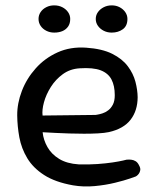

<svg xmlns="http://www.w3.org/2000/svg" viewBox="-20 -673 581 708"><path d="M249.2 10.4Q183.2 -1.4 142.7 -27.6Q102.1 -53.8 80.6 -89.6Q59 -125.4 51.4 -166.3Q43.9 -207.2 43.5 -247.2Q43.1 -292.1 60.7 -337.8Q78.2 -383.4 111.7 -420.9Q145.1 -458.5 192.4 -479.9Q239.6 -501.2 297.6 -497.2Q356.6 -493.2 393.8 -474.6Q431 -455.9 451.2 -428.8Q471.5 -401.8 479.4 -371.6Q487.2 -341.5 487.6 -314.6Q487.4 -265.1 461.6 -231.6Q435.8 -198.1 381.5 -185.9Q365.5 -182.5 341.4 -181.2Q317.4 -179.9 289.8 -179.9Q262.2 -179.9 235.4 -180.8Q208.5 -181.6 186.4 -182.8Q164.4 -184 150.8 -184.7Q137.2 -185.4 137.2 -185.4Q140 -157.2 154.9 -130.8Q169.8 -104.4 198.3 -87Q226.9 -69.6 270 -66.9Q307.1 -65.8 339.2 -68.1Q371.4 -70.4 395.6 -74.1Q419.9 -77.8 433.1 -80.9Q446.4 -84.1 446.4 -84.1Q446.4 -84.1 451.4 -84.4Q456.5 -84.8 464.4 -84Q472.2 -83.2 480 -78.6Q487.8 -73.9 492.8 -63.2Q498.5 -53.1 497.2 -45.6Q495.9 -38 492.1 -32.7Q488.2 -27.4 484.6 -24.9Q480.9 -22.4 480.9 -22.4Q480.9 -22.4 459.8 -14.9Q438.6 -7.5 404.2 0.9Q369.8 9.4 329.1 13.2Q288.4 17.1 249.2 10.4ZM137 -247 332.5 -249.2Q332.5 -249.2 339.8 -250.4Q347 -251.5 357.7 -254.9Q368.4 -258.2 378.9 -266.1Q389.4 -274 396.3 -287.4Q403.2 -300.8 403.2 -322Q403.2 -356.8 391.1 -379.9Q379 -403.1 351.1 -413.8Q323.1 -424.4 273.4 -421.1Q238.4 -418.9 211.8 -399.6Q185.1 -380.2 167.4 -352.2Q149.8 -324.2 142.1 -295.8Q134.4 -267.2 137 -247ZM391.9 -552.8Q375.9 -552.8 362.6 -559.5Q349.3 -566.2 341.2 -577.6Q333.1 -589 333.1 -603.1Q333.1 -617.1 341.2 -628.4Q349.2 -639.6 362.5 -646.4Q375.8 -653.2 392 -653.2Q408.1 -653.2 421.1 -646.4Q434.1 -639.6 442 -628.2Q449.9 -616.8 449.9 -603.1Q449.9 -577.6 433 -565.2Q416 -552.8 391.9 -552.8ZM180 -552.8Q163.9 -552.8 150.6 -559.6Q137.2 -566.4 129.7 -577.8Q122.1 -589.1 122.1 -603.1Q122.1 -617.1 129.7 -628.4Q137.2 -639.6 150.5 -646.4Q163.7 -653.2 179.8 -653.2Q196.5 -653.2 209.8 -646.4Q223.1 -639.6 231 -628.2Q238.9 -616.8 238.9 -603.1Q238.9 -586.1 231 -574.9Q223.1 -563.8 209.9 -558.2Q196.7 -552.8 180 -552.8Z"/></svg>

Font: Sour Gummy Black
Style: Regular
Weight: 900
Version: Version 1.000